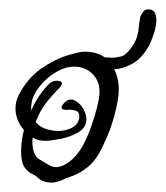

<svg xmlns="http://www.w3.org/2000/svg" viewBox="-20 -378 353 409"><path d="M233 -188Q233 -167 224 -133Q215 -99 200 -69Q186 -38 168.5 -23.5Q151 -9 135 -3.5Q119 2 109 7Q105 8 100.5 9.5Q96 11 91 11Q71 11 60 0Q56 -4 47.5 -8Q39 -12 32 -22Q25 -32 25 -55Q25 -79 31 -101Q13 -122 13 -147Q13 -162 20 -176Q39 -212 68 -232Q97 -252 123.5 -260Q150 -268 160 -268Q197 -268 215 -244Q233 -220 233 -188ZM192 -183Q192 -206 176.5 -221Q161 -236 138 -236Q119 -236 99.5 -224.5Q80 -213 66 -196Q52 -179 48 -163Q47 -157 46.5 -152Q46 -147 46 -142Q57 -166 69.5 -182Q82 -198 88 -202Q93 -206 101 -206Q112 -206 112 -200Q112 -196 101.5 -185.5Q91 -175 78 -158.5Q65 -142 56 -118Q64 -108 77.5 -103.5Q91 -99 104 -99Q118 -99 130.5 -104.5Q143 -110 147 -120Q148 -123 148.5 -125.5Q149 -128 149 -130Q149 -140 140.5 -142.5Q132 -145 124 -144H122Q111 -144 111 -149Q111 -152 113.5 -155Q116 -158 118 -160Q124 -166 131 -166Q141 -166 153 -153Q164 -138 164 -124Q164 -106 146.5 -96Q129 -86 108 -82Q87 -78 76 -78Q60 -78 50 -85Q49 -83 49 -76Q49 -48 64 -38.5Q79 -29 89 -24Q95 -22 99 -22Q113 -22 128.5 -34Q144 -46 156 -67Q165 -83 173 -105Q181 -127 186.5 -148.5Q192 -170 192 -183ZM196 -252Q198 -256 202 -256Q205 -256 209 -255.5Q213 -255 218 -255Q226 -255 239 -258Q247 -260 257.5 -273.5Q268 -287 272 -300Q275 -310 276.5 -326.5Q278 -343 281 -347Q283 -350 286 -354Q289 -358 296 -358Q306 -358 309.5 -351.5Q313 -345 313 -335Q313 -322 307.5 -305.5Q302 -289 297 -280Q281 -252 260.5 -241.5Q240 -231 227 -231Q216 -231 204.5 -233Q193 -235 193 -243Q193 -246 196 -252Z"/></svg>

Font: Ingrid Darling
Style: Regular
Weight: 400
Designer: Robert E. Leuschke
Foundry: Robert E. Leuschke
Version: Version 1.010; ttfautohint (v1.8.3)